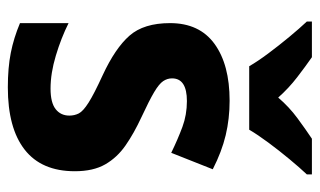

<svg xmlns="http://www.w3.org/2000/svg" viewBox="-183 -623 816 490"><g transform="rotate(90 225.0 -378.0)"><path d="M417 -161Q417 -76 362 -33Q307 10 203 10Q153 10 115 2.5Q77 -5 39 -21V-145Q77 -126 122 -112.5Q167 -99 206 -99Q242 -99 258.5 -112Q275 -125 275 -147Q275 -160 269.5 -171Q264 -182 242 -196Q220 -210 172 -232Q103 -264 71 -300.5Q39 -337 39 -404Q39 -479 92 -517.5Q145 -556 237 -556Q283 -556 325 -546Q367 -536 412 -513L370 -407Q335 -424 304 -435.5Q273 -447 238 -447Q180 -447 180 -409Q180 -397 187 -386.5Q194 -376 215 -363.5Q236 -351 279 -331Q320 -312 351 -290.5Q382 -269 399.5 -238.5Q417 -208 417 -161ZM149 -606Q137 -627 116.5 -654.5Q96 -682 74 -708.5Q52 -735 35 -753V-766H126Q149 -750 177 -728.5Q205 -707 229 -680Q253 -708 281.5 -729Q310 -750 334 -766H425V-753Q408 -735 386 -708.5Q364 -682 344 -655Q324 -628 311 -606Z"/></g></svg>

Font: Noto Sans Sinhala SemiCondensed
Style: Bold
Weight: 700
Width: 4
Designer: Jelle Bosma - Monotype Design Team
Foundry: Monotype Imaging Inc.
Version: Version 2.006; ttfautohint (v1.8.4.7-5d5b)